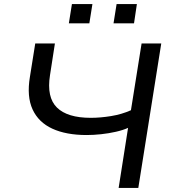

<svg xmlns="http://www.w3.org/2000/svg" viewBox="-20 -917 852 937"><path d="M559 0 605 -293Q581 -282 546 -274Q511 -266 473.5 -262Q436 -258 403 -258Q303 -258 235.5 -289Q168 -320 139 -383Q110 -446 126 -542L152 -705H248L224 -550Q207 -442 258 -392Q309 -342 423 -342Q470 -342 522 -350.5Q574 -359 619 -379L671 -705H767L655 0ZM534 -803 549 -897H648L634 -803ZM316 -803 331 -897H431L416 -803Z"/></svg>

Font: Nunito Sans 7pt SemiExpanded
Style: Italic
Weight: 400
Width: 6
Italic angle: -9°
Designer: Vernon Adams
Foundry: Vernon Adams
Version: Version 3.101;gftools[0.9.27]